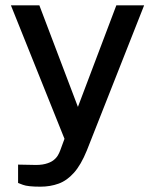

<svg xmlns="http://www.w3.org/2000/svg" viewBox="-20 -537 582 722"><path d="M132 165Q84.5 165 66.2 158Q48 151 48 151V82L100.5 83Q130.5 84.5 150 79.5Q169.5 74.5 180.8 65.8Q192 57 197.8 47Q203.5 37 206.5 28.5L222.5 -15L21 -517H128L273 -135L417.5 -517H522L306.5 29Q284.5 83 258.2 112.5Q232 142 200.5 153.5Q169 165 132 165Z"/></svg>

Font: Public Sans Thin Medium
Style: Regular
Weight: 500
Version: Version 2.001